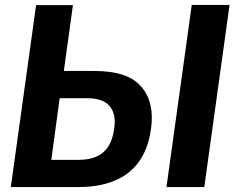

<svg xmlns="http://www.w3.org/2000/svg" viewBox="-20 -762 962 782"><path d="M24 0H297C460 0 572 -68 595 -237C605 -308 593 -364 557 -407C521 -451 458 -473 363 -473H240L277 -741H127ZM658 0H812L915 -742H761ZM334 -362C379 -362 409 -351 427 -329C445 -308 451 -277 445 -237C433 -151 387 -111 300 -111H189L223 -362Z"/></svg>

Font: Cheyenne Sans
Style: Bold Italic
Weight: 700
Italic angle: -8.13011°
Designer: The Public Sans project authors (U.S. Web Design System), Libre Franklin designed by Pablo Impallari and Rodrigo Fuenzal
Foundry: The Cheyenne Sans Project Authors
Version: Version 2.007